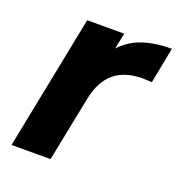

<svg xmlns="http://www.w3.org/2000/svg" viewBox="-105 -634 672 722"><g transform="rotate(20 231.0 -273.0)"><path d="M462 -546 434 -402Q406 -404 398 -404Q327 -404 284.5 -369Q242 -334 227 -260L175 0H19L126 -538H274L261 -474Q296 -512 345.5 -529Q395 -546 462 -546Z"/></g></svg>

Font: Montserrat Alternates
Style: Bold Italic
Weight: 700
Italic angle: -11.3°
Designer: Julieta Ulanovsky
Foundry: Julieta Ulanovsky
Version: Version 7.200